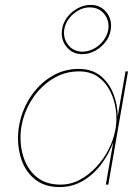

<svg xmlns="http://www.w3.org/2000/svg" viewBox="-20 -750 565 780"><path d="M56 -230Q48 -168 63.5 -113Q79 -58 119 -24Q159 10 222 10Q274 10 317 -15.5Q360 -41 391.5 -83Q423 -125 440 -172L410 0H420L500 -460H490L458 -277Q458 -324 441 -368Q424 -412 390 -440.5Q356 -469 303 -470Q240 -471 187.5 -438.5Q135 -406 100.5 -351Q66 -296 56 -230ZM66 -230Q76 -293 109.5 -345.5Q143 -398 193.5 -429.5Q244 -461 305 -460Q348 -459 378 -438Q408 -417 426 -382.5Q444 -348 450 -308Q456 -268 450 -230L449 -225Q442 -184 422 -144.5Q402 -105 372 -72.5Q342 -40 305 -20Q268 0 226 0Q165 0 127 -32.5Q89 -65 73.5 -118Q58 -171 66 -230ZM232 -630Q226 -590 250 -560Q274 -530 314 -530Q341 -530 366 -543.5Q391 -557 408.5 -579.5Q426 -602 430 -630Q436 -671 412 -700.5Q388 -730 348 -730Q321 -730 296 -716.5Q271 -703 253.5 -680.5Q236 -658 232 -630ZM241 -630Q245 -655 261 -675.5Q277 -696 300 -708.5Q323 -721 347 -720Q383 -719 404 -692.5Q425 -666 420 -630Q416 -606 400 -585Q384 -564 361 -552Q338 -540 314 -540Q278 -541 257 -567.5Q236 -594 241 -630Z"/></svg>

Font: Jost* 200 Hairline Italic
Style: Italic
Weight: 100
Italic angle: -10°
Version: Version 3.200; ttfautohint (v0.97) -l 8 -r 50 -G 200 -x 14 -